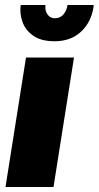

<svg xmlns="http://www.w3.org/2000/svg" viewBox="-20 -748 395 768"><path d="M2 0 84 -518H276L194 0ZM198 -583Q144 -583 112.5 -605.5Q81 -628 69.5 -661.5Q58 -695 63 -728H162Q160 -713 164.5 -701Q169 -689 178 -682Q187 -675 200 -675Q221 -675 234 -690.5Q247 -706 250 -728H355Q348 -664 306.5 -623.5Q265 -583 198 -583Z"/></svg>

Font: MuseoModerno Black
Style: Italic
Weight: 900
Italic angle: -9°
Designer: Pablo Cosgaya, Héctor Gatti, Marcela Romero, and the Authors of The MuseoModerno Project.
Foundry: Omnibus-Type Team
Version: Version 1.003